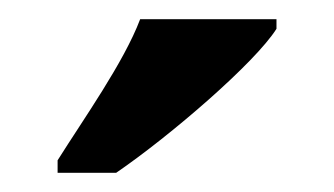

<svg xmlns="http://www.w3.org/2000/svg" viewBox="-20 -786 348 200"><path d="M40 -619V-606H101C158 -645 246 -721 268 -756V-766H126C109 -721 67 -662 40 -619Z"/></svg>

Font: Noto Serif Devanagari Condensed
Style: Bold
Weight: 700
Width: 3
Designer: Universal Thirst, Indian Type Foundry and the Monotype Design Team
Foundry: Monotype Imaging Inc.
Version: Version 2.004